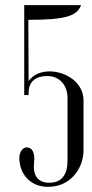

<svg xmlns="http://www.w3.org/2000/svg" viewBox="-20 -719 358 745"><path d="M166 6C259 6 304 -72 304 -134V-330C304 -400 234 -442 172 -442C148 -442 112 -435 91 -404L90 -642C242 -642 277 -659 294 -697V-699H74V-350H91V-360C91 -405 122 -424 163 -424C215 -424 242 -384 242 -339V-96C242 -40 219 -10 171 -10C129 -10 107 -36 112 -86C114 -103 116 -139 91 -146C67 -153 55 -125 55 -108C55 -41 100 6 166 6Z"/></svg>

Font: Emberly
Style: Regular
Weight: 400
Designer: Rajesh Rajput
Foundry: Rajesh Rajput
Version: Version 1.000